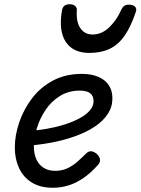

<svg xmlns="http://www.w3.org/2000/svg" viewBox="-20 -868 664 907"><path d="M230 19Q170 19 130 -6Q90 -31 70 -74Q50 -117 50 -171Q50 -228 70.5 -289Q91 -350 130.5 -402.5Q170 -455 229.5 -487Q289 -519 367 -519Q412 -519 444.5 -505Q477 -491 494 -465.5Q511 -440 511 -403Q511 -363 489 -329.5Q467 -296 428 -270Q389 -244 336.5 -225Q284 -206 223.5 -194.5Q163 -183 99 -179L115 -250Q159 -252 203.5 -260Q248 -268 287 -280.5Q326 -293 356.5 -309.5Q387 -326 404.5 -346.5Q422 -367 422 -390Q422 -415 406 -427.5Q390 -440 357 -440Q304 -440 263 -414.5Q222 -389 195 -348.5Q168 -308 154 -262Q140 -216 140 -176Q140 -141 152 -115Q164 -89 186.5 -75Q209 -61 241 -61Q271 -61 296 -72Q321 -83 343 -102Q365 -121 387 -143Q400 -156 414 -153Q428 -150 439 -139Q451 -127 452.5 -114Q454 -101 442 -88Q407 -49 372 -25.5Q337 -2 301.5 8.5Q266 19 230 19ZM402 -618Q325 -618 290.5 -670.5Q256 -723 273 -820Q276 -835 285 -841.5Q294 -848 309 -848Q325 -848 334.5 -840Q344 -832 343 -820Q339 -765 359.5 -735Q380 -705 417 -705Q461 -705 496 -739Q531 -773 550 -816Q558 -834 566.5 -840Q575 -846 589 -846Q608 -846 617.5 -837Q627 -828 622 -813Q598 -741 568 -698.5Q538 -656 497.5 -637Q457 -618 402 -618Z"/></svg>

Font: Playwrite NL
Style: Regular
Weight: 400
Designer: Veronika Burian, José Scaglione
Foundry: TypeTogether
Version: Version 1.002